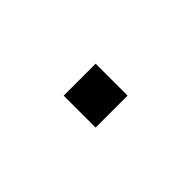

<svg xmlns="http://www.w3.org/2000/svg" viewBox="-17 -157 255 255"><g transform="rotate(-45 110.0 -30.0)"><path d="M80 0V-60H140V0Z"/></g></svg>

Font: Manrope ExtraLight
Style: Regular
Weight: 200
Designer: Mikhail Sharanda
Foundry: Mikhail Sharanda
Version: Version 4.505